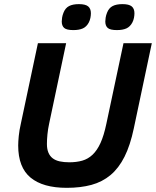

<svg xmlns="http://www.w3.org/2000/svg" viewBox="-20 -882 745 917"><path d="M619.1 -269Q602.1 -188 574.7 -133.5Q547.4 -79.1 508.1 -46.1Q468.8 -13.2 416.7 1Q364.7 15.1 298.8 15.1Q185.1 15.1 126 -33.7Q66.9 -82.5 66.9 -187Q66.9 -205.1 69.6 -232.7Q72.3 -260.3 80.1 -293.9L161.1 -675.8H295.9L214.8 -292Q209 -265.6 206.5 -239.7Q204.1 -213.9 204.1 -194.8Q204.1 -169.9 211.2 -153.1Q218.3 -136.2 231.7 -126Q245.1 -115.7 265.1 -111.3Q285.2 -106.9 311 -106.9Q345.2 -106.9 372.8 -114.7Q400.4 -122.6 422.1 -143.1Q443.8 -163.6 460 -199Q476.1 -234.4 487.8 -290L569.8 -675.8H705.1ZM414.1 -818.8Q414.1 -808.6 411.9 -797.1Q409.7 -785.6 404.3 -774.9Q393.6 -754.4 375.7 -746.3Q357.9 -738.3 330.1 -738.3Q298.3 -738.3 286.6 -748.5Q274.9 -758.8 274.9 -779.3Q274.9 -786.6 276.6 -797.9Q278.3 -809.1 283.2 -821.3Q292 -843.8 309.8 -853Q327.6 -862.3 356.9 -862.3Q387.7 -862.3 400.9 -851.6Q414.1 -840.8 414.1 -818.8ZM622.1 -818.8Q622.1 -808.6 619.9 -797.1Q617.7 -785.6 612.3 -774.9Q601.6 -754.4 583.7 -746.3Q565.9 -738.3 538.1 -738.3Q506.3 -738.3 494.6 -748.5Q482.9 -758.8 482.9 -779.3Q482.9 -786.6 484.6 -797.9Q486.3 -809.1 491.2 -821.3Q500 -843.8 517.8 -853Q535.6 -862.3 564.9 -862.3Q595.7 -862.3 608.9 -851.6Q622.1 -840.8 622.1 -818.8Z"/></svg>

Font: Clear Sans
Style: Bold Italic
Weight: 700
Italic angle: -12°
Foundry: Intel Corporation
Version: Version 1.00